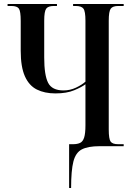

<svg xmlns="http://www.w3.org/2000/svg" viewBox="-20 -734 665 964"><path d="M327 210V-10H347Q368 -10 382 -16.5Q396 -23 402.5 -43.5Q409 -64 409 -105V-311Q391 -297 353 -281Q315 -265 258 -265Q204 -265 165 -284.5Q126 -304 105 -351Q84 -398 84 -479V-629Q84 -677 75 -690.5Q66 -704 37 -704H18V-714H266V-704H250Q222 -704 212 -690.5Q202 -677 202 -630V-445Q202 -357 221.5 -318.5Q241 -280 299 -280Q332 -280 361.5 -294Q391 -308 409 -324V-630Q409 -677 399 -690.5Q389 -704 360 -704H347V-714H601V-704H574Q546 -704 536 -690.5Q526 -677 526 -630V-84Q526 -36 535.5 -23Q545 -10 573 -10H601V0H480Q422 0 391 16Q360 32 348.5 77Q337 122 337 210Z"/></svg>

Font: Noto Serif Display ExtraCondensed SemiBold
Style: Regular
Weight: 600
Width: 2
Designer: Monotype Design Team
Foundry: Monotype Imaging Inc.
Version: Version 2.009